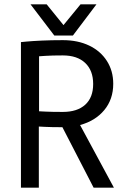

<svg xmlns="http://www.w3.org/2000/svg" viewBox="-20 -860 580 880"><path d="M76 -667Q76 -667 102 -669.5Q128 -672 171.5 -674Q215 -676 268 -676Q337 -676 389 -651Q441 -626 470 -580.5Q499 -535 499 -476Q499 -405 458 -355.5Q417 -306 347 -287L502 0H409L266 -277Q216 -277 187 -278.5Q158 -280 158 -280V0H76ZM268 -606Q218 -606 188.5 -604Q159 -602 159 -602V-350Q159 -350 188.5 -348.5Q218 -347 268 -347Q334 -347 370.5 -380Q407 -413 407 -475Q407 -537 370.5 -571.5Q334 -606 268 -606ZM422 -840 314 -697H229L120 -840H194L271 -745L349 -840Z"/></svg>

Font: Epunda Sans
Style: Regular
Weight: 400
Designer: Simon Atzbach
Foundry: typofactur
Version: Version 2.204; ttfautohint (v1.8.4.7-5d5b)